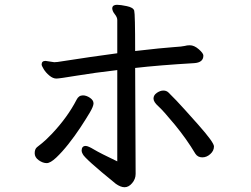

<svg xmlns="http://www.w3.org/2000/svg" viewBox="-20 -745 1040 797"><path d="M173.8 -67.9Q157.7 -67.9 140.9 -79.8Q124 -91.8 124 -108.9Q124 -126 133.5 -134Q143.1 -142.1 155 -151.1Q167 -160.2 195.8 -189.9Q260.7 -258.8 297.9 -331.1Q306.6 -349.1 324.2 -349.1Q338.4 -349.1 353.3 -339.1Q368.2 -329.1 368.2 -315.9Q368.2 -303.7 352.5 -277.3Q336.9 -251 314 -216.1Q291 -181.2 264.4 -147.5Q237.8 -113.8 213.4 -90.8Q189 -67.9 173.8 -67.9ZM819.8 -91.8Q800.8 -91.8 791 -106.9Q753.9 -168.9 705.6 -227.5Q657.2 -286.1 637.2 -304Q617.2 -321.8 617.2 -335.9Q617.2 -350.1 631.1 -359.6Q645 -369.1 658.2 -369.1Q670.4 -369.1 678.7 -361.6Q687 -354 712.4 -327.4Q737.8 -300.8 803 -227.3Q868.2 -153.8 868.2 -137.2Q868.2 -119.1 853 -105.5Q837.9 -91.8 819.8 -91.8ZM497.1 32.2Q481 32.2 460.9 18.1Q329.1 -88.9 323.2 -106Q319.3 -112.8 318.8 -119.1Q318.8 -139.2 335.9 -139.2Q345.7 -139.2 370.8 -124Q396 -108.9 466.8 -75.2V-454.1Q370.6 -442.9 298.3 -430.9Q226.1 -418.9 213.9 -418.9Q199.7 -418.9 184.8 -431.4Q169.9 -443.8 161.4 -458Q152.8 -472.2 152.8 -477.1Q152.8 -492.2 168.9 -492.2L205.1 -486.8L219.2 -487.8Q366.2 -510.7 466.8 -523.9V-662.1Q466.8 -673.3 456.3 -686.3Q445.8 -699.2 445.8 -711.9Q447.8 -725.1 465.8 -725.1Q480 -725.1 506.6 -719.5Q533.2 -713.9 537.1 -700.9Q541 -688 541 -533.2Q656.2 -546.4 697.5 -549.1Q738.8 -551.8 747.3 -554.4Q755.9 -557.1 768.1 -557.1Q786.1 -557.1 805.2 -540.5Q824.2 -523.9 824.2 -514.2Q824.2 -485.4 786.1 -482.9Q637.2 -474.1 541 -462.9L543 -22.9Q543 -2 528.6 15.1Q514.2 32.2 497.1 32.2Z"/></svg>

Font: LXGW WenKai Screen R
Style: Regular
Weight: 400
Designer: Fontworks Inc.
Version: Version 1.235;May 31, 2022